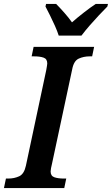

<svg xmlns="http://www.w3.org/2000/svg" viewBox="-41 -951 566 971"><path d="M-21 0 -11 -48H1Q31 -48 56 -59.5Q81 -71 90 -113L193 -597Q195 -609 196.5 -617.5Q198 -626 198 -630Q198 -653 179.5 -659.5Q161 -666 131 -666H119L129 -714H435L425 -666H413Q382 -666 357 -654.5Q332 -643 324 -600L222 -123Q219 -111 217 -100.5Q215 -90 215 -84Q215 -61 234 -54.5Q253 -48 282 -48H294L284 0ZM256 -771Q249 -793 237 -820Q225 -847 212 -873Q199 -899 189 -918L192 -931H243Q260 -914 283.5 -887.5Q307 -861 323 -838Q349 -861 383 -887.5Q417 -914 443 -931H505L502 -918Q483 -899 459.5 -874Q436 -849 412.5 -822Q389 -795 371 -771Z"/></svg>

Font: Noto Serif SemiCondensed SemiBold
Style: Italic
Weight: 600
Width: 4
Italic angle: -12°
Designer: Monotype Design Team
Foundry: Monotype Imaging Inc.
Version: Version 2.014; ttfautohint (v1.8.4.7-5d5b)